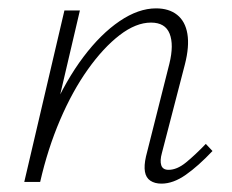

<svg xmlns="http://www.w3.org/2000/svg" viewBox="-20 -435 555 459"><path d="M366 4Q350 4 339.5 -3Q329 -10 326.5 -24.5Q324 -39 329 -61L385 -283Q396 -328 385.5 -354.5Q375 -381 341 -381Q305 -381 266 -351Q227 -321 190 -269Q153 -217 123.5 -148Q94 -79 76 0H47Q70 -91 104 -167.5Q138 -244 179.5 -299Q221 -354 266 -384.5Q311 -415 353 -415Q384 -415 403.5 -399.5Q423 -384 428 -354Q433 -324 422 -281L367 -69Q362 -51 365.5 -40Q369 -29 383 -29Q403 -29 424.5 -46.5Q446 -64 472 -91L488 -74Q454 -38 424 -17Q394 4 366 4ZM38 0 134 -410H171L75 0Z"/></svg>

Font: Ysabeau ExtraLight
Style: Italic
Weight: 250
Italic angle: -12°
Version: Version 2.000;gftools[0.9.27.dev2+g8671c4b]